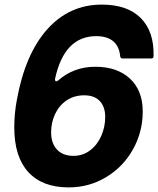

<svg xmlns="http://www.w3.org/2000/svg" viewBox="-20 -798 687 834"><path d="M42 -245Q42 -304 53 -363Q89 -563 185 -670.5Q281 -778 422 -778Q534 -778 592 -719Q650 -660 647 -554Q647 -544 637 -544H513Q503 -544 502 -554Q498 -597 471.5 -619Q445 -641 398 -641Q259 -641 219 -455V-452Q219 -446 223 -445Q227 -444 232 -448Q300 -508 394 -508Q489 -508 544.5 -456.5Q600 -405 600 -314Q600 -225 557.5 -149Q515 -73 441 -28.5Q367 16 278 16Q164 16 103 -50.5Q42 -117 42 -245ZM437 -290Q437 -334 413.5 -359Q390 -384 346 -384Q302 -384 269.5 -362Q237 -340 219.5 -303Q202 -266 202 -223Q202 -176 227.5 -148.5Q253 -121 299 -121Q340 -121 371.5 -145Q403 -169 420 -208Q437 -247 437 -290Z"/></svg>

Font: Open Sauce Two ExtraBold Italic
Style: Regular
Weight: 800
Italic angle: -10°
Designer: Alfredo Marco Pradil
Foundry: Creative Sauce Fz LLC
Version: Version 1.477